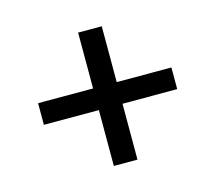

<svg xmlns="http://www.w3.org/2000/svg" viewBox="-75 -636 730 651"><g transform="rotate(-15 290.0 -310.0)"><path d="M249 -76H332V-272H524V-348H332V-544H249V-348H56V-272H249Z"/></g></svg>

Font: CommitMono-dimboump
Style: Regular
Weight: 400
Monospace: yes
Designer: Eigil Nikolajsen
Foundry: Eigil Nikolajsen
Version: Version 1.143